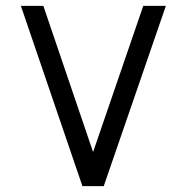

<svg xmlns="http://www.w3.org/2000/svg" viewBox="-20 -638 640 658"><path d="M262.5 0 51.5 -618H128.5L299 -117L471 -618H548.5L335.5 0Z"/></svg>

Font: Victor Mono Thin
Style: Regular
Weight: 100
Monospace: yes
Designer: Rune Bjørnerås
Version: Version 1.561;gftools[0.9.30]